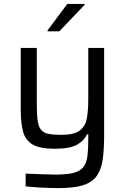

<svg xmlns="http://www.w3.org/2000/svg" viewBox="-20 -755 639 981"><path d="M282 206Q239 206 191 203.5Q143 201 111 197V132Q160 134 198 135.5Q236 137 265 137Q323 137 356.5 128Q390 119 406 98.5Q422 78 426.5 44Q431 10 431 -39V-69H425Q411 -38 375 -16.5Q339 5 260 5Q185 5 148 -16Q111 -37 98.5 -80.5Q86 -124 86 -192V-510H168V-221Q168 -169 172.5 -138Q177 -107 190 -91.5Q203 -76 228 -71Q253 -66 293 -66Q359 -66 388 -88.5Q417 -111 424 -151.5Q431 -192 431 -248V-510H512V-63Q512 10 504.5 61.5Q497 113 473.5 145Q450 177 404 191.5Q358 206 282 206ZM223 -595V-600L324 -735H412V-730L283 -595Z"/></svg>

Font: Saira
Style: Regular
Weight: 400
Designer: Hector Gatti with collaboration of the Omnibus-Type team
Foundry: Omnibus-Type
Version: Version 1.100; ttfautohint (v1.8.3)